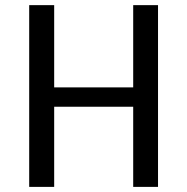

<svg xmlns="http://www.w3.org/2000/svg" viewBox="-20 -731 732 751"><path d="M598.1 0H501V-313.5H191.9V0H94.2V-710.9H191.9V-389.2H501V-710.9H598.1Z"/></svg>

Font: Ufes Sans
Style: Regular
Weight: 400
Designer: Ricardo Esteves, Filipe Motta, Cassio Ferreira, Ana Quintelato & Breno Mello
Foundry: ProDesignUfes - Ricardo Esteves, Filipe Motta, Cassio Ferreira, Ana Quintelato & Breno Mello (This is a derivative work,
Version: Version 2.0